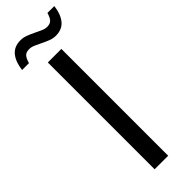

<svg xmlns="http://www.w3.org/2000/svg" viewBox="-297 -877 890 890"><g transform="rotate(-45 148.5 -432.0)"><path d="M100.1 -700.2H189V0H100.1ZM-8.8 -759.8Q-3.4 -807.6 19 -835.2Q41.5 -862.8 83 -862.8Q101.1 -862.8 119.1 -856Q137.2 -849.1 154.1 -840.8Q170.9 -832.5 186.3 -825.7Q201.7 -818.8 214.4 -818.8Q234.4 -818.8 244.4 -829.3Q254.4 -839.8 261.2 -863.8H306.2Q300.8 -816.4 278.3 -788.8Q255.9 -761.2 214.4 -761.2Q196.3 -761.2 178.7 -768.1Q161.1 -774.9 144.5 -783.2Q127.9 -791.5 112.3 -798.3Q96.7 -805.2 83 -805.2Q62.5 -805.2 52.7 -794.7Q43 -784.2 36.1 -759.8Z"/></g></svg>

Font: DroidArabicKufi
Style: Regular
Weight: 400
Designer: Pascal Zoghbi
Foundry: Ascender Corporation
Version: Version 1.00; ttfautohint (v1.4.1)